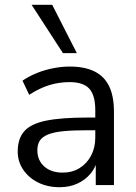

<svg xmlns="http://www.w3.org/2000/svg" viewBox="-20 -773 570 802"><path d="M229 9Q179 9 139.5 -10.5Q100 -30 77 -64Q54 -98 54 -140Q54 -194 81.5 -225Q109 -256 172.5 -269Q236 -282 346 -282H391V-229H347Q286 -229 245 -225Q204 -221 180 -211Q156 -201 146 -185Q136 -169 136 -145Q136 -104 164.5 -78Q193 -52 242 -52Q282 -52 312.5 -71Q343 -90 360.5 -123Q378 -156 378 -199V-313Q378 -375 353 -402.5Q328 -430 271 -430Q227 -430 186 -417.5Q145 -405 102 -377L74 -436Q100 -454 133 -467.5Q166 -481 202 -488Q238 -495 271 -495Q334 -495 375 -474.5Q416 -454 436 -412.5Q456 -371 456 -306V0H380V-113H389Q381 -75 358.5 -48Q336 -21 303 -6Q270 9 229 9ZM243 -551 112 -753H198L301 -551Z"/></svg>

Font: NunitoSans1
Style: Book
Weight: 400
Designer: Vernon Adams
Foundry: Vernon Adams
Version: Version 3.101;gftools[0.9.27]